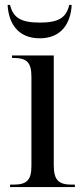

<svg xmlns="http://www.w3.org/2000/svg" viewBox="-20 -762 338 782"><path d="M142 -606C230 -606 268 -667 272 -742H262C250 -690 219 -670 142 -670C64 -670 33 -691 21 -742H11C15 -667 53 -606 142 -606ZM21 0H285V-10H273C219 -10 199 -28 199 -89V-536H29V-526H35C89 -526 108 -508 108 -449V-86C108 -28 89 -10 34 -10H21Z"/></svg>

Font: Noto Serif Display SemiCondensed
Style: Regular
Weight: 400
Width: 4
Designer: Monotype Design Team
Foundry: Monotype Imaging Inc.
Version: Version 2.009